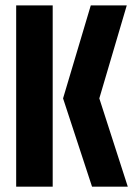

<svg xmlns="http://www.w3.org/2000/svg" viewBox="-20 -704 517 724"><path d="M41 0V-683.6H178.7V0ZM217.8 -333 322.3 -683.6H458L354.5 -333L461.9 0H327.1Z"/></svg>

Font: Post No Bills Colombo ExtraBold
Style: Regular
Weight: 800
Designer: Kosala Senevirathne, Siva Puranthara, Lasantha Premarathna, Tharique Azeez
Foundry: Mooniak
Version: Version 1.220 ; ttfautohint (v1.6)